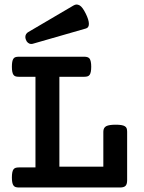

<svg xmlns="http://www.w3.org/2000/svg" viewBox="-20 -831 640 851"><path d="M305.7 -806.6Q313 -811 319.8 -811Q325.2 -811 333 -807.1Q345.7 -799.8 359.9 -771Q374 -742.7 374 -725.1Q374 -708 360.4 -704.6L126 -637.2Q123.5 -636.2 118.2 -636.2Q110.4 -636.2 104 -641.4Q97.7 -646.5 94.7 -655.3Q92.3 -661.6 92.3 -667Q92.3 -673.8 95.7 -679.7Q99.1 -685.5 105.5 -689ZM137.2 -490.7H63.5Q54.2 -490.7 48.6 -492.7Q43 -494.6 39.6 -499.5Q32.7 -509.3 32.7 -535.2Q32.7 -560.5 39.1 -570.3Q42.5 -575.7 48.3 -577.6Q54.2 -579.6 63.5 -579.6H353.5Q370.6 -579.6 377 -571.3Q384.3 -561 384.3 -535.2Q384.3 -509.3 377.4 -499.5Q374 -494.6 368.2 -492.7Q362.3 -490.7 353.5 -490.7H243.2V-92.3H438V-247.1Q438 -265.1 451.2 -272Q463.9 -278.3 493.2 -278.3Q522.5 -278.3 533.2 -271.5Q539.1 -268.1 541.3 -262.2Q543.5 -256.3 543.5 -247.1V-32.2Q543.5 -14.6 536.4 -7.3Q529.3 0 512.2 0H63.5Q54.2 0 48.3 -2.2Q42.5 -4.4 39.1 -9.8Q32.7 -19.5 32.7 -44.4Q32.7 -70.3 39.6 -80.1Q43 -85 48.8 -86.9Q54.7 -88.9 63.5 -88.9H137.2Z"/></svg>

Font: Courier Prime SemiBold
Style: Regular
Weight: 600
Designer: Alan Dague-Greene
Foundry: Quote-Unquote Apps
Version: Version 1.202